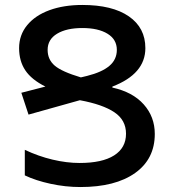

<svg xmlns="http://www.w3.org/2000/svg" viewBox="-20 -744 701 774"><path d="M604 -204Q604 -103 524.5 -46.5Q445 10 304 10Q244 10 184 -3Q124 -16 80 -37V-140Q135 -114 192 -100.5Q249 -87 301 -87Q392 -87 440 -117.5Q488 -148 488 -205Q488 -260 441 -291.5Q394 -323 302 -340L95 -282L66 -370L163 -395Q107 -423 82 -460.5Q57 -498 57 -550Q57 -603 89.5 -642.5Q122 -682 179.5 -703Q237 -724 312 -724Q433 -724 499.5 -678Q566 -632 566 -550Q566 -446 433 -395V-391Q515 -373 559.5 -323Q604 -273 604 -204ZM451 -543Q451 -585 413.5 -608Q376 -631 312 -631Q248 -631 210 -608Q172 -585 172 -543Q172 -504 200.5 -479.5Q229 -455 306 -432L331 -438Q391 -453 421 -478.5Q451 -504 451 -543Z"/></svg>

Font: Noto Sans Armenian Medium
Style: Regular
Weight: 500
Designer: Monotype Design team
Foundry: Monotype Imaging Inc.
Version: Version 1.000